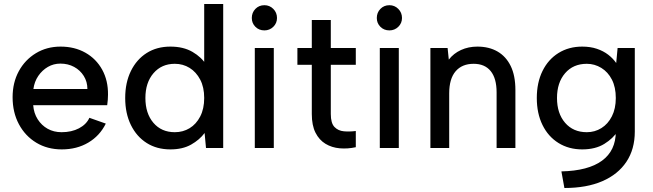

<svg xmlns="http://www.w3.org/2000/svg" viewBox="-20 -740 3265 960"><path d="M289 7Q217 7 161.5 -26.5Q106 -60 74.5 -119Q43 -178 43 -254Q43 -327 74 -384Q105 -441 159.5 -474Q214 -507 283 -507Q353 -507 407 -476.5Q461 -446 491 -391.5Q521 -337 520 -266Q520 -254 519 -241.5Q518 -229 516 -214H146Q149 -174 168.5 -143.5Q188 -113 218.5 -96Q249 -79 288 -79Q338 -79 375 -98.5Q412 -118 427 -151L509 -122Q479 -61 421.5 -27Q364 7 289 7ZM417 -295Q417 -331 399 -360Q381 -389 350.5 -405.5Q320 -422 282 -422Q248 -422 219.5 -405.5Q191 -389 171.5 -360.5Q152 -332 147 -295Z M1012 -415 1001 -412V-720H1096V0H1010L1003 -75Q978 -41 935.5 -17Q893 7 832 7Q764 7 713.5 -25Q663 -57 634.5 -115Q606 -173 606 -250Q606 -327 634.5 -385Q663 -443 713.5 -475Q764 -507 832 -507Q897 -507 942.5 -480.5Q988 -454 1012 -415ZM707 -250Q707 -173 747 -126Q787 -79 854 -79Q895 -79 928 -99Q961 -119 981 -157.5Q1001 -196 1001 -250Q1001 -304 981 -342Q961 -380 928 -400.5Q895 -421 854 -421Q788 -421 747.5 -374Q707 -327 707 -250Z M1254 -500H1349V0H1254ZM1302 -588Q1275 -588 1257 -606Q1239 -624 1239 -650Q1239 -677 1257 -695.5Q1275 -714 1302 -714Q1328 -714 1346.5 -695.5Q1365 -677 1365 -650Q1365 -624 1346.5 -606Q1328 -588 1302 -588Z M1539 -500V-640H1634V-500H1759V-416H1634V-170Q1634 -124 1652.5 -105Q1671 -86 1699.5 -83.5Q1728 -81 1759 -85V-4Q1718 5 1678.5 1.5Q1639 -2 1607.5 -21Q1576 -40 1557.5 -76.5Q1539 -113 1539 -170V-416H1467V-500Z M1879 -500H1974V0H1879ZM1927 -588Q1900 -588 1882 -606Q1864 -624 1864 -650Q1864 -677 1882 -695.5Q1900 -714 1927 -714Q1953 -714 1971.5 -695.5Q1990 -677 1990 -650Q1990 -624 1971.5 -606Q1953 -588 1927 -588Z M2132 -500H2218L2224 -442Q2248 -473 2285 -490Q2322 -507 2367 -507Q2425 -507 2467.5 -482.5Q2510 -458 2533.5 -410Q2557 -362 2557 -290V0H2463V-278Q2463 -348 2433.5 -384.5Q2404 -421 2348 -421Q2290 -421 2258 -383.5Q2226 -346 2226 -273V0H2132Z M3068 -500H3154V-82Q3154 6 3112 69Q3070 132 2991.5 166Q2913 200 2802 200L2787 117Q2921 114 2990 63.5Q3059 13 3059 -82V-87L3070 -86Q3046 -48 3001.5 -20.5Q2957 7 2891 7Q2824 7 2772.5 -25Q2721 -57 2692.5 -115Q2664 -173 2664 -250Q2664 -327 2692.5 -385Q2721 -443 2772.5 -475Q2824 -507 2891 -507Q2932 -507 2964.5 -496Q2997 -485 3021 -466.5Q3045 -448 3061 -425ZM2765 -250Q2765 -173 2805.5 -126Q2846 -79 2914 -79Q2954 -79 2987 -99.5Q3020 -120 3039.5 -158.5Q3059 -197 3059 -250Q3059 -304 3039.5 -342Q3020 -380 2986.5 -400.5Q2953 -421 2914 -421Q2846 -421 2805.5 -374Q2765 -327 2765 -250Z"/></svg>

Font: Albert Sans Medium
Style: Regular
Weight: 500
Designer: Andreas Rasmussen
Foundry: a.Foundry
Version: Version 1.025